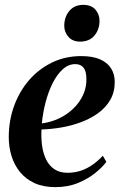

<svg xmlns="http://www.w3.org/2000/svg" viewBox="-20 -758 498 789"><path d="M417 -93Q402 -72 372.2 -47.8Q342.5 -23.5 300.8 -6.2Q259 11 207 11Q158 11 122 -5.5Q86 -22 62.5 -50.8Q39 -79.5 27.5 -116.5Q16 -153.5 16 -194Q16 -263 38.2 -323.5Q60.5 -384 100.5 -429.8Q140.5 -475.5 194.8 -501.5Q249 -527.5 313.5 -527.5Q361 -527.5 391.5 -514Q422 -500.5 436.8 -476.5Q451.5 -452.5 451.5 -421.5Q451.5 -379 432.8 -347Q414 -315 382.5 -292.5Q351 -270 311.8 -255.5Q272.5 -241 230.8 -234Q189 -227 150.5 -226Q148.5 -191 153 -159Q157.5 -127 169.8 -102Q182 -77 203.8 -62.5Q225.5 -48 257.5 -48Q288 -48 314.2 -57.2Q340.5 -66.5 362.5 -82.5Q384.5 -98.5 402.5 -118ZM289.5 -494.5Q261 -494.5 237.5 -473Q214 -451.5 196.2 -416Q178.5 -380.5 167.2 -337.2Q156 -294 152 -251Q180.5 -254.5 207.5 -265Q234.5 -275.5 257.8 -292.2Q281 -309 298.5 -330.8Q316 -352.5 325.8 -378.5Q335.5 -404.5 335 -433.5Q335 -465.5 323.2 -480Q311.5 -494.5 289.5 -494.5ZM309 -587Q278.5 -587 261.2 -606.5Q244 -626 244 -652.5Q244.5 -689 265.2 -713.5Q286 -738 322 -738Q356 -738 372.5 -718Q389 -698 389 -673Q389 -637 368.2 -612Q347.5 -587 309 -587Z"/></svg>

Font: Merriweather 120pt SemiBold
Style: Italic
Weight: 600
Italic angle: -7.8°
Version: Version 2.101